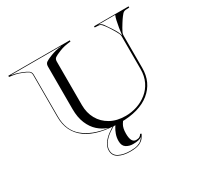

<svg xmlns="http://www.w3.org/2000/svg" viewBox="-187 -941 1482 1420"><g transform="rotate(-30 553.5 -231.5)"><path d="M664.5 182.5Q650.5 190.5 632.5 194.8Q614.5 199 587.5 199Q554.5 199 529.5 182.8Q504.5 166.5 504.5 126Q504.5 95.5 514.2 68.8Q524 42 535.8 23.5Q547.5 5 553.5 0H552.5L554.5 -1Q554 -0.5 553.5 0H619.5Q612 5 595.8 31.8Q579.5 58.5 579.5 106Q579.5 184 622.5 184Q642 184 652.5 177.5Q663 171 669.5 159L679.5 164Q672.5 178 660.5 195Q648.5 212 621.8 224.5Q595 237 544.5 237Q484 237 445.2 216.5Q406.5 196 406.5 151Q406.5 121 425.2 93Q444 65 474.8 41.2Q505.5 17.5 540.5 0H552.5Q519.5 15 487 38Q454.5 61 433 90Q411.5 119 411.5 151Q411.5 193.5 449.5 212.8Q487.5 232 544.5 232Q585 232 607.8 224.5Q630.5 217 642.8 205.5Q655 194 664.5 182.5ZM1037.5 -688.5Q1020 -688 1007.5 -673.8Q995 -659.5 981 -639Q975.5 -631 966 -615.8Q956.5 -600.5 947 -584.5Q937.5 -568.5 932.5 -557Q927 -545 927 -532.5V-255Q927 -131.5 837.5 -58.8Q748 14 584.5 14Q395 14 298.5 -55.8Q202 -125.5 202 -255V-612.5Q202 -633 188.8 -643Q175.5 -653 138 -667.5Q113.5 -677.5 92 -682Q70.5 -686.5 40 -690V-700H565V-690Q534.5 -686.5 513 -682Q491.5 -677.5 467 -667.5Q429.5 -652.5 416.2 -642.8Q403 -633 403 -612.5V-240Q403 -174 432.2 -121.5Q461.5 -69 515.8 -38.8Q570 -8.5 644.5 -8.5Q695 -8.5 742.5 -24.2Q790 -40 828.5 -71Q867 -102 889.5 -148.2Q912 -194.5 912 -255V-532.5Q912 -545 906.5 -557Q901.5 -568.5 892 -584.5Q882.5 -600.5 873 -615.8Q863.5 -631 858 -639Q844 -659.5 831.5 -673.8Q819 -688 801.5 -688.5L772 -690V-700H1067V-690ZM918.5 -537.5Q921.5 -566 926.5 -597.2Q931.5 -628.5 937.5 -654.8Q943.5 -681 950 -695H804.5Q829.5 -689.5 842 -671Q854.5 -652.5 878.5 -617Q895 -592.5 904.8 -572.8Q914.5 -553 918.5 -537.5ZM60 -693.5Q91 -688.5 108.8 -682.8Q126.5 -677 141 -671.5Q173.5 -659 190.2 -647.5Q207 -636 207 -612.5V-254Q207 -138 282.8 -75Q358.5 -12 485 4V2.5Q443 -11.5 407.2 -43.2Q371.5 -75 349.8 -126.5Q328 -178 328 -249.5V-612.5Q328 -636 342.8 -646.5Q357.5 -657 394.5 -671.5Q416.5 -680 437.2 -685.2Q458 -690.5 485 -693.5V-695H60Z"/></g></svg>

Font: Engraving Unshaded CC
Style: Bold
Weight: 700
Designer: indestructible type*
Foundry: Cowboy Collective
Version: Version 1.000